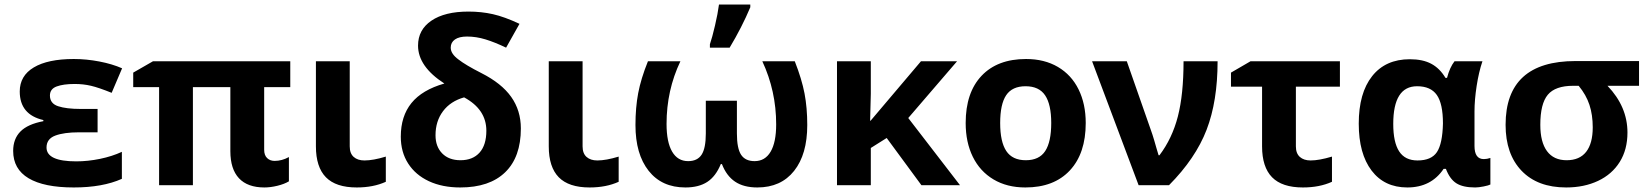

<svg xmlns="http://www.w3.org/2000/svg" viewBox="-20 -816 7262 846"><path d="M38 -151Q38 -204 70 -236.5Q102 -269 171 -282V-287Q67 -311 67 -413Q67 -482 129 -519Q191 -556 305 -556Q361 -556 418 -545Q475 -534 518 -515L472 -407Q415 -430 381 -438Q347 -446 309 -446Q259 -446 229.5 -435Q200 -424 200 -395Q200 -360 236 -348Q272 -336 335 -336H410V-233H328Q262 -233 223.5 -218.5Q185 -204 185 -166Q185 -105 316 -105Q367 -105 420.5 -116Q474 -127 517 -147V-28Q432 10 305 10Q174 10 106 -30.5Q38 -71 38 -151Z M995 -150V-432H830V0H681V-432H567V-496L654 -546H1259V-432H1144V-156Q1144 -132 1157 -119.5Q1170 -107 1190 -107Q1222 -107 1253 -124V-17Q1233 -5 1202.5 2.5Q1172 10 1145 10Q1071 10 1033 -30.5Q995 -71 995 -150Z M1372 -171V-546H1521V-171Q1521 -140 1538.5 -124.5Q1556 -109 1586 -109Q1624 -109 1680 -126V-15Q1625 10 1552 10Q1460 10 1416 -35Q1372 -80 1372 -171Z M1746 -214Q1746 -304 1793 -362Q1840 -420 1938 -448Q1822 -523 1822 -615Q1822 -685 1881 -725Q1940 -765 2044 -765Q2101 -765 2152 -753.5Q2203 -742 2269 -711L2210 -606Q2160 -630 2119 -642.5Q2078 -655 2038 -655Q2003 -655 1984.5 -642Q1966 -629 1966 -606Q1966 -579 2000 -554Q2032 -529 2101 -494Q2190 -449 2232.5 -389Q2275 -329 2275 -250Q2275 -124 2206 -57Q2137 10 2008 10Q1929 10 1870 -17.5Q1811 -45 1778.5 -95.5Q1746 -146 1746 -214ZM2123 -240Q2123 -334 2025 -387Q1965 -370 1932 -326Q1899 -282 1899 -220Q1899 -170 1928.5 -140Q1958 -110 2009 -110Q2063 -110 2093 -143.5Q2123 -177 2123 -240Z M2398 -171V-546H2547V-171Q2547 -140 2564.5 -124.5Q2582 -109 2612 -109Q2650 -109 2706 -126V-15Q2651 10 2578 10Q2486 10 2442 -35Q2398 -80 2398 -171Z M3108 -621Q3118 -650 3130.5 -703.5Q3143 -757 3148 -796H3286V-784Q3249 -696 3195 -606H3108ZM2780 -265Q2780 -342 2792 -405.5Q2804 -469 2835 -546H2978Q2917 -418 2917 -270Q2917 -190 2941.5 -148Q2966 -106 3012 -106Q3053 -106 3071.5 -134.5Q3090 -163 3090 -228V-372H3227V-228Q3227 -162 3245.5 -134Q3264 -106 3305 -106Q3351 -106 3375.5 -147.5Q3400 -189 3400 -268Q3400 -415 3339 -546H3482Q3513 -467 3525 -404Q3537 -341 3537 -265Q3537 -136 3479 -63Q3421 10 3317 10Q3257 10 3219 -15.5Q3181 -41 3161 -93H3156Q3134 -39 3096.5 -14.5Q3059 10 3000 10Q2896 10 2838 -63.5Q2780 -137 2780 -265Z M3668 -546H3817V-403L3814 -284H3816L4038 -546H4197L3982 -296L4210 0H4040L3887 -208L3817 -164V0H3668Z M4235 -274Q4235 -408 4305 -482Q4375 -556 4501 -556Q4582 -556 4641.5 -521Q4701 -486 4732.5 -422Q4764 -358 4764 -274Q4764 -140 4694 -65Q4624 10 4498 10Q4417 10 4357.5 -25.5Q4298 -61 4266.5 -125Q4235 -189 4235 -274ZM4612 -274Q4612 -356 4585 -396Q4558 -436 4499 -436Q4440 -436 4413.5 -396.5Q4387 -357 4387 -274Q4387 -191 4414 -150.5Q4441 -110 4500 -110Q4559 -110 4585.5 -150.5Q4612 -191 4612 -274Z M4792 -546H4945L5051 -243Q5058 -224 5065.5 -198.5Q5073 -173 5076 -162L5085 -132H5089Q5145 -206 5170 -303Q5195 -400 5195 -546H5345Q5345 -370 5296.5 -244Q5248 -118 5131 0H4997Z M5541 -171V-434H5404V-496L5490 -546H5884V-434H5690V-171Q5690 -140 5707.5 -124.5Q5725 -109 5755 -109Q5792 -109 5849 -126V-15Q5794 10 5721 10Q5629 10 5585 -35Q5541 -80 5541 -171Z M5967 -271Q5967 -406 6026 -480.5Q6085 -555 6192 -555Q6249 -555 6286.5 -535Q6324 -515 6349 -473H6356Q6368 -519 6389 -546H6512Q6496 -499 6486.5 -437.5Q6477 -376 6477 -325V-173Q6477 -115 6518 -115Q6532 -115 6547 -120V-3Q6540 1 6517.5 5.5Q6495 10 6480 10Q6426 10 6397 -8.5Q6368 -27 6351 -72H6341Q6286 10 6181 10Q6080 10 6023.5 -64.5Q5967 -139 5967 -271ZM6338 -272Q6338 -359 6311 -397.5Q6284 -436 6224 -436Q6119 -436 6119 -270Q6119 -189 6145 -149Q6171 -109 6226 -109Q6287 -109 6311.5 -146Q6336 -183 6338 -272Z M6614 -266Q6614 -547 6922 -547H7202V-438H7063Q7151 -346 7151 -232Q7151 -157 7117 -102.5Q7083 -48 7021.5 -19Q6960 10 6881 10Q6755 10 6684.5 -63.5Q6614 -137 6614 -266ZM6998 -255Q6998 -310 6983.5 -354Q6969 -398 6936 -438H6912Q6833 -438 6800 -398.5Q6767 -359 6767 -266Q6767 -190 6796.5 -150Q6826 -110 6883 -110Q6940 -110 6969 -147Q6998 -184 6998 -255Z"/></svg>

Font: OpenSansMMV
Style: Bold
Weight: 700
Foundry: Ascender Corporation
Version: Version 4.001